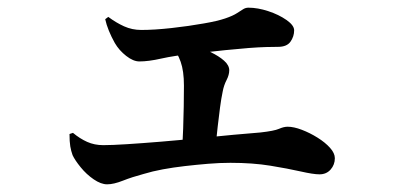

<svg xmlns="http://www.w3.org/2000/svg" viewBox="-20 -509 1040 500"><path d="M259 -29Q243 -29 224 -42Q205 -55 190 -73.5Q175 -92 169 -105Q165 -116 163 -128Q161 -140 161 -160L170 -163Q188 -148 207 -139.5Q226 -131 249 -131Q271 -131 310.5 -133.5Q350 -136 398.5 -140Q447 -144 496 -149Q545 -154 588 -158Q631 -162 658 -164Q694 -168 706.5 -173.5Q719 -179 729 -179Q745 -179 766 -171Q787 -163 807 -150.5Q827 -138 839.5 -124Q852 -110 852 -97Q852 -80 841 -67.5Q830 -55 812 -55Q796 -55 763 -62.5Q730 -70 684 -77.5Q638 -85 580 -85Q552 -85 522 -82.5Q492 -80 461.5 -76.5Q431 -73 404 -68Q377 -63 354 -56Q324 -48 300 -38.5Q276 -29 259 -29ZM454 -121Q456 -146 457 -174.5Q458 -203 458.5 -232Q459 -261 459 -286Q459 -324 450.5 -348Q442 -372 427 -390L434 -401Q456 -398 481 -391Q506 -384 528 -373.5Q550 -363 563.5 -351Q577 -339 577 -326Q577 -314 570 -300.5Q563 -287 560 -271Q556 -252 553 -229Q550 -206 547 -180Q544 -154 541 -124ZM343 -349Q327 -349 308.5 -363.5Q290 -378 279 -397Q270 -413 263.5 -429Q257 -445 254 -459L262 -465Q282 -450 303 -440.5Q324 -431 348 -431Q382 -431 427 -436Q472 -441 511 -448Q546 -454 566.5 -461Q587 -468 597.5 -475Q608 -482 614 -485.5Q620 -489 627 -489Q651 -489 678.5 -480Q706 -471 726 -457Q746 -443 746 -430Q746 -414 736.5 -400.5Q727 -387 704 -387Q692 -387 673 -386.5Q654 -386 628 -384Q602 -382 567.5 -378.5Q533 -375 489 -370Q433 -364 400 -356.5Q367 -349 343 -349Z"/></svg>

Font: Noto Serif JP ExtraLight
Style: Bold
Weight: 700
Version: Version 2.003-H1;hotconv 1.1.1;makeotfexe 2.6.0